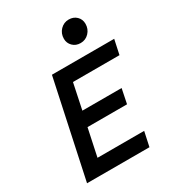

<svg xmlns="http://www.w3.org/2000/svg" viewBox="-207 -999 1018 1119"><g transform="rotate(-30 302.0 -440.0)"><path d="M46 0 185 -650H604L583 -552H270L234 -380H498L478 -282H212L173 -98H487L466 0ZM423 -726Q391 -726 370.5 -746.5Q350 -767 350 -796Q350 -832 373.5 -856Q397 -880 430 -880Q462 -880 482.5 -860Q503 -840 503 -810Q503 -775 480 -750.5Q457 -726 423 -726Z"/></g></svg>

Font: Sometype Mono SemiBold
Style: Italic
Weight: 600
Italic angle: -12°
Designer: Ryoichi Tsunekawa
Foundry: Dharma Type
Version: Version 1.001